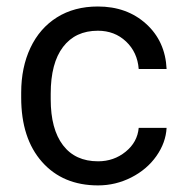

<svg xmlns="http://www.w3.org/2000/svg" viewBox="-20 -558 563 588"><path d="M280.3 -64Q328.6 -64 364.7 -93.3Q400.9 -122.6 404.8 -166.5H490.2Q487.8 -121.1 459 -80.1Q430.2 -39.1 382.1 -14.6Q334 9.8 280.3 9.8Q172.4 9.8 108.6 -62.3Q44.9 -134.3 44.9 -259.3V-274.4Q44.9 -351.6 73.2 -411.6Q101.6 -471.7 154.5 -504.9Q207.5 -538.1 279.8 -538.1Q368.7 -538.1 427.5 -484.9Q486.3 -431.6 490.2 -346.7H404.8Q400.9 -397.9 366 -430.9Q331.1 -463.9 279.8 -463.9Q210.9 -463.9 173.1 -414.3Q135.3 -364.7 135.3 -271V-253.9Q135.3 -162.6 172.9 -113.3Q210.4 -64 280.3 -64Z"/></svg>

Font: f42100
Style: 7875512
Weight: 400
Designer: Google
Version: Version 2.137; 2017